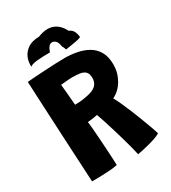

<svg xmlns="http://www.w3.org/2000/svg" viewBox="-207 -960 961 1078"><g transform="rotate(-30 273.5 -421.0)"><path d="M65.5 12.5Q62.5 -43.5 58.2 -124.8Q54 -206 49.2 -298.8Q44.5 -391.5 40 -483.2Q35.5 -575 32 -651.5Q51.5 -653.5 82 -655.5Q112.5 -657.5 148 -659.5Q183.5 -661.5 217.5 -663Q251.5 -664.5 278 -664.5Q316.5 -664.5 355.2 -657.2Q394 -650 426.2 -632Q458.5 -614 478 -580.8Q497.5 -547.5 497.5 -495Q497.5 -443.5 471.2 -398Q445 -352.5 401.5 -332Q413 -310.5 427 -280Q441 -249.5 455.2 -214.5Q469.5 -179.5 482.5 -145.2Q495.5 -111 505.8 -82.5Q516 -54 521 -36Q506.5 -27 482.2 -19Q458 -11 432.5 -4.8Q407 1.5 388.2 5.5Q369.5 9.5 365.5 9.5Q361.5 -10.5 353 -43Q344.5 -75.5 333.5 -113.5Q322.5 -151.5 311.2 -188.2Q300 -225 290.5 -254Q281 -283 275.5 -297Q264 -294.5 252.2 -292.5Q240.5 -290.5 230.2 -289.5Q220 -288.5 211.5 -288Q213.5 -276.5 215.8 -250.2Q218 -224 220.5 -189.5Q223 -155 225.2 -118.8Q227.5 -82.5 229.2 -50.5Q231 -18.5 231.5 2Q211.5 6.5 182.8 8.8Q154 11 123.2 11.8Q92.5 12.5 65.5 12.5ZM198 -408Q213.5 -408 229.8 -409.2Q246 -410.5 268.5 -414.5Q301 -420 320.5 -429.8Q340 -439.5 348.8 -454.8Q357.5 -470 357.5 -490.5Q357.5 -518 345 -530.2Q332.5 -542.5 310.8 -546Q289 -549.5 260 -549.5Q252 -549.5 241 -548.8Q230 -548 219 -547Q208 -546 199 -545.2Q190 -544.5 186 -544Q186.5 -535.5 188 -521.5Q189.5 -507.5 191 -490.8Q192.5 -474 193.8 -457.8Q195 -441.5 196.2 -428.2Q197.5 -415 198 -408ZM92 -716Q89.5 -770.5 121.8 -805Q154 -839.5 213 -840Q271.5 -863 311.5 -847.5Q351.5 -832 374 -786Q393 -778 401.5 -762.5Q410 -747 412 -723Q401 -717.5 381.8 -713.8Q362.5 -710 342.8 -707Q323 -704 309.5 -702Q307 -710 304.2 -716.2Q301.5 -722.5 298 -728Q295 -748.5 289 -758.8Q283 -769 275 -772.5Q263 -779.5 249.2 -774Q235.5 -768.5 222.5 -733Q173 -733 139.5 -729.8Q106 -726.5 92 -716Z"/></g></svg>

Font: Grandstander Thin
Style: Bold
Weight: 700
Version: Version 1.200